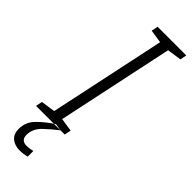

<svg xmlns="http://www.w3.org/2000/svg" viewBox="-311 -731 966 966"><g transform="rotate(45 171.5 -248.5)"><path d="M-6 0 1 -35 77 -46 209 -668 138 -679 145 -714H349L342 -679L266 -668L134 -46L205 -35L198 0ZM93 217Q121 217 145 210V170Q136 172 125.5 174Q115 176 103 176Q63 176 63 137Q63 93 99.5 58.5Q136 24 168 0L130 -6Q85 23 49.5 58.5Q14 94 14 143Q14 180 36.5 198.5Q59 217 93 217Z"/></g></svg>

Font: Noto Sans UI Light
Style: Italic
Weight: 300
Italic angle: -12°
Designer: Monotype Design Team
Foundry: Monotype Imaging Inc.
Version: Version 1.901